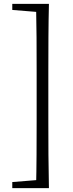

<svg xmlns="http://www.w3.org/2000/svg" viewBox="-20 -793 377 985"><path d="M231 -773Q229 -689 228.5 -603Q228 -517 228 -430V-171Q228 -85 228.5 0.5Q229 86 231 172H165Q167 88 167.5 2Q168 -84 168 -171V-430Q168 -516 167.5 -601.5Q167 -687 165 -773ZM198 -773V-731H179L43 -742V-773ZM198 130V172H43V141L179 130Z"/></svg>

Font: Noto Serif JP ExtraLight Light
Style: Regular
Weight: 300
Version: Version 2.003-H1;hotconv 1.1.1;makeotfexe 2.6.0